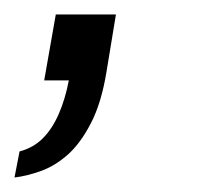

<svg xmlns="http://www.w3.org/2000/svg" viewBox="-21 -111 293 265"><path d="M-1 134 6 98Q25 93 38 80Q51 67 60 46.5Q69 26 74 0H40L56 -91H139L126 -12Q119 31 104.5 59Q90 87 72.5 102.5Q55 118 35.5 125Q16 132 -1 134Z"/></svg>

Font: Archivo Expanded ExtraLight
Style: Italic
Weight: 250
Width: 7
Italic angle: -10°
Designer: Hector Gatti
Foundry: Omnibus-Type
Version: Version 2.001